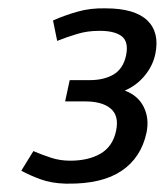

<svg xmlns="http://www.w3.org/2000/svg" viewBox="-20 -688 395 460"><path d="M137 -248Q103 -249 77 -258.5Q51 -268 31 -279L60 -326Q81 -317 102.5 -310Q124 -303 148 -303Q192 -303 221 -320Q250 -337 258 -374Q266 -411 244.5 -428.5Q223 -446 179 -445H136L147 -496H195Q229 -496 252 -509.5Q275 -523 282 -555Q289 -589 270.5 -602Q252 -615 215 -614Q190 -614 166 -607Q142 -600 117 -590L107 -639Q134 -651 165.5 -660Q197 -669 233 -668Q303 -668 333 -639Q363 -610 352 -558Q346 -530 326.5 -506.5Q307 -483 279 -471Q311 -459 324.5 -431.5Q338 -404 331 -370Q318 -310 271 -278.5Q224 -247 142 -248Q141 -248 141 -248Z"/></svg>

Font: Epunda Sans Medium
Style: Italic
Weight: 500
Italic angle: -12.0243°
Designer: Simon Atzbach
Foundry: typofactur
Version: Version 2.204; ttfautohint (v1.8.4.7-5d5b)